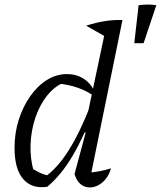

<svg xmlns="http://www.w3.org/2000/svg" viewBox="-20 -819 708 845"><path d="M375 -25 361 -59Q389 -60 415.5 -65Q442 -70 468 -78Q462 -53 447 -33.5Q432 -14 413 -4Q394 6 375 6Q351 6 333.5 -9.5Q316 -25 308 -53L357 -235L349 -238L449 -711L519 -731ZM188 3Q120 13 82 -31Q44 -75 44 -168Q44 -234 62.5 -292Q81 -350 113 -395.5Q145 -441 186.5 -467Q228 -493 275 -493Q316 -493 348 -472.5Q380 -452 396 -416L395 -395Q332 -442 231 -452L264 -457Q221 -440 188 -399Q155 -358 136 -302Q117 -246 114.5 -184Q112 -122 129 -63L108 -85Q131 -71 153 -60Q175 -49 200 -45L177 -40Q232 -78 282 -157Q332 -236 380 -360L398 -346Q350 -219 300 -134Q250 -49 188 3ZM447 -656 359 -706Q403 -720 441 -726Q479 -732 519 -731ZM484 -755H485V-754ZM571 -629 590 -796Q631 -802 668 -796L612 -629Z"/></svg>

Font: Piazzolla 24pt
Style: Italic
Weight: 400
Italic angle: -11.3°
Designer: Juan Pablo del Peral
Foundry: Huerta Tipografica
Version: Version 2.005